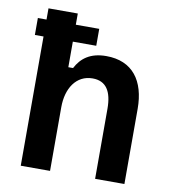

<svg xmlns="http://www.w3.org/2000/svg" viewBox="-77 -734 715 801"><g transform="rotate(10 280.5 -333.5)"><path d="M188.3 0V-270C188.3 -350 227.5 -410.8 296.7 -410.8C354.2 -410.8 379.2 -370 379.2 -296.7V0H503.3V-318.3C503.3 -436.7 448.3 -512.5 336.7 -512.5C268.3 -512.5 230.8 -482.5 208.3 -439.2H188.3V-547.5H287.5V-619.2H188.3V-666.7H64.2V-619.2H27.5V-547.5H64.2V0Z"/></g></svg>

Font: Familjen Grotesk SemiBold
Style: Regular
Weight: 600
Designer: Anders Wikstroem, Jonas Baeckman, Matilda Gysing, Kristian Moeller
Foundry: Familjen STHLM AB
Version: Version 2.000